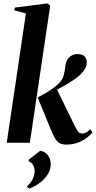

<svg xmlns="http://www.w3.org/2000/svg" viewBox="-20 -837 562 1126"><path d="M19.5 0 132 -758.5 64.5 -776.5 67 -792.5 257 -817 274.5 -804 155 0ZM367.5 11Q347 11 331.8 3.5Q316.5 -4 303.8 -23.8Q291 -43.5 277 -79.5L201 -265.5Q228 -279.5 249 -292Q270 -304.5 287.5 -317Q305 -329.5 320.5 -344Q346.5 -366.5 354 -397Q361.5 -427.5 363 -448.5Q365.5 -472 375.5 -487.8Q385.5 -503.5 401 -511.8Q416.5 -520 433.5 -520Q464 -520 476.5 -505.8Q489 -491.5 489 -473.5Q489 -447 473.5 -425.2Q458 -403.5 435 -385.5Q422 -375 398.5 -359.8Q375 -344.5 346 -328.2Q317 -312 287.8 -297.5Q258.5 -283 233 -273L312 -316.5L417.5 -100.5Q430.5 -73.5 439.2 -63.8Q448 -54 462.5 -54Q473.5 -54 485.2 -60Q497 -66 510 -79.5L522 -59.5Q510 -45.5 489 -29Q468 -12.5 437.5 -0.8Q407 11 367.5 11ZM152.5 269 139 260V255Q161.5 235.5 172.2 212.2Q183 189 183 165.5Q183 147 174.2 131Q165.5 115 149 110V99L216.5 46.5Q243 51.5 260.2 72.8Q277.5 94 277.5 126.5Q277.5 155 262.2 181.8Q247 208.5 219 231Q191 253.5 152.5 269Z"/></svg>

Font: Merriweather 144pt
Style: Bold Italic
Weight: 700
Italic angle: -7.8°
Version: Version 2.101